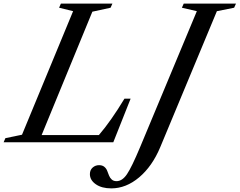

<svg xmlns="http://www.w3.org/2000/svg" viewBox="-88 -790 1330 1066"><path d="M541 0H-67.9L-58.1 -22.9L34.2 -42L317.9 -728L240.2 -747.1L250 -770H536.1L525.9 -747.1L424.8 -725.1L143.1 -40H460.9Q527.8 -117.7 603 -242.2H637.2ZM1116.2 -728 801.8 26.9Q757.3 133.3 684.6 194.6Q611.8 255.9 529.8 255.9Q476.6 255.9 443.8 232.9Q411.1 210 411.1 176.8Q411.1 153.8 426.3 140.4Q441.4 127 461.9 127Q480 127 491 136Q502 145 507.1 158.2Q512.2 171.4 517.3 184.6Q522.5 197.8 532.5 206.8Q542.5 215.8 559.1 215.8Q590.8 215.8 616.9 177.2Q643.1 138.7 689.9 26.9L1004.9 -728L921.9 -747.1L932.1 -770H1222.2L1211.9 -747.1Z"/></svg>

Font: Libre Caslon Text
Style: Italic
Weight: 400
Italic angle: -25°
Designer: Pablo Impallari, Rodrigo Fuenzalida
Foundry: Pablo Impallari, Rodrigo Fuenzalida
Version: Version 1.002